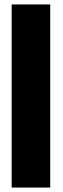

<svg xmlns="http://www.w3.org/2000/svg" viewBox="-20 -731 284 864"><path d="M32.5 113H206V-711H32.5Z"/></svg>

Font: Anybody SemiExpanded ExtraBold
Style: Regular
Weight: 800
Width: 6
Version: Version 1.113;gftools[0.9.25]